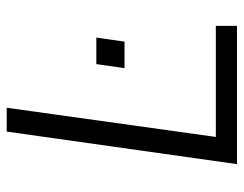

<svg xmlns="http://www.w3.org/2000/svg" viewBox="-97 -629 726 572"><g transform="rotate(-90 266.0 -343.0)"><path d="M63 0 160 -686H231L144 -63H475V0ZM349 -335 361 -419H440L428 -335Z"/></g></svg>

Font: Chivo ExtraLight
Style: Italic
Weight: 250
Italic angle: -8.05°
Designer: Hector Gatti
Foundry: Omnibus-Type
Version: Version 2.002